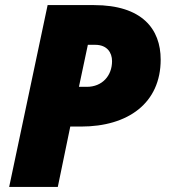

<svg xmlns="http://www.w3.org/2000/svg" viewBox="-20 -734 663 754"><path d="M16 0H207L256 -237H298C483 -237 611 -329 611 -500C611 -620 538 -714 349 -714H167ZM321 -393H290L325 -558H354C401 -558 420 -527 420 -494C420 -436 381 -393 321 -393Z"/></svg>

Font: Noto Sans Black
Style: Italic
Weight: 900
Italic angle: -12°
Designer: Monotype Design Team
Foundry: Monotype Imaging Inc.
Version: Version 2.013